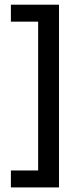

<svg xmlns="http://www.w3.org/2000/svg" viewBox="-20 -696 349 838"><path d="M237.5 122H27.5V48H146.5V-601.5H27.5V-675.5H237.5Z"/></svg>

Font: Anek Gurmukhi Medium
Style: Regular
Weight: 500
Designer: Sarang Kulkarni (Gurmukhi), Yesha Goshar (Latin)
Foundry: Ek Type
Version: Version 1.003